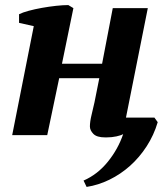

<svg xmlns="http://www.w3.org/2000/svg" viewBox="-20 -532 656 756"><path d="M394 9Q361 9 347.5 -5Q334 -19 334 -34Q334 -53 340.5 -79.5Q347 -106 352 -129L371 -224H213L166 0H28L113 -429L55 -442V-476Q69 -483 93 -489.5Q117 -496 145 -501Q173 -506 200.5 -509Q228 -512 249 -512L269 -500L224 -281H382L424 -500H562L476 -69H588L601 -51Q586 0 557.5 44Q529 88 492 121Q455 154 411 175.5Q367 197 321 204L309 179Q364 155 404.5 105Q445 55 465 -4Q457 1 438.5 5Q420 9 400 9Z"/></svg>

Font: PT Serif
Style: Bold Italic
Weight: 700
Italic angle: -12°
Designer: A.Korolkova, O.Umpeleva, V.Yefimov
Foundry: ParaType Ltd
Version: Version 1.000W OFL